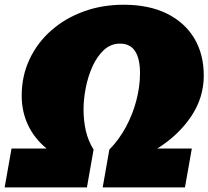

<svg xmlns="http://www.w3.org/2000/svg" viewBox="-30 -812 903 832"><path d="M-9.8 0 20 -168.5H171.9Q119.6 -210.9 91.8 -269.5Q64 -328.1 64 -397.5Q64 -482.4 97.7 -554.4Q131.3 -626.5 191.7 -679.7Q252 -732.9 332.3 -762.2Q412.6 -791.5 505.4 -791.5Q615.2 -791.5 692.9 -753.2Q770.5 -714.8 811.8 -646Q853 -577.1 853 -484.4Q853 -388.7 798.3 -307.4Q743.7 -226.1 651.9 -168.5H801.3L771.5 0H415L443.8 -163.6Q485.8 -206.5 515.6 -261.7Q545.4 -316.9 561 -377.2Q576.7 -437.5 576.7 -494.1Q576.7 -623 490.2 -623Q450.2 -623 420.4 -595.5Q390.6 -567.9 370.8 -524.2Q351.1 -480.5 341.6 -431.2Q332 -381.8 332 -338.4Q332 -288.6 342 -245.1Q352.1 -201.7 375.5 -163.6L346.7 0Z"/></svg>

Font: Bevan
Style: Italic
Weight: 400
Italic angle: -10°
Designer: Vernon Adams
Foundry: Vernon Adams
Version: Version 2.100; ttfautohint (v1.8.3)